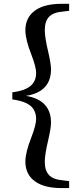

<svg xmlns="http://www.w3.org/2000/svg" viewBox="-20 -800 411 994"><path d="M299.8 173.8Q210 173.8 162.1 139.6Q111.3 103.5 111.3 36.1Q111.3 -9.8 142.6 -89.8Q167 -153.3 167 -183.6Q167 -224.6 141.6 -249Q111.3 -276.4 43.9 -285.2V-322.3Q111.3 -330.1 141.6 -358.4Q167 -381.8 167 -422.9Q167 -453.1 142.6 -516.6Q111.3 -596.7 111.3 -642.6Q111.3 -710 162.1 -746.1Q210 -780.3 299.8 -780.3H337.9V-744.1L306.6 -740.2Q256.8 -736.3 234.4 -713.4Q211.9 -690.4 211.9 -644.5Q211.9 -605.5 229.5 -532.2Q244.1 -468.8 244.1 -441.4Q244.1 -324.2 114.3 -303.7Q244.1 -282.2 244.1 -165Q244.1 -137.7 229.5 -74.2Q211.9 -1 211.9 38.1Q211.9 84 234.4 106.9Q256.8 129.9 306.6 133.8L337.9 137.7V173.8Z"/></svg>

Font: Bpmf GenRyu Min B
Style: B
Weight: 700
Foundry: But Ko
Version: Version 1.320